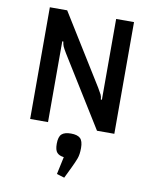

<svg xmlns="http://www.w3.org/2000/svg" viewBox="-97 -699 855 1058"><g transform="rotate(10 330.5 -169.5)"><path d="M95 0V-625H192L434 -235Q449 -210 454 -199.5Q459 -189 460 -173H466V-625H566V0H469L227 -390Q212 -415 207.5 -425.5Q203 -436 201 -452H195V0ZM336 286 293 273 314 175Q288 172 275.5 158Q263 144 263 109Q263 70 279 55Q295 40 331 40Q367 40 383 55Q399 70 399 109Q399 145 390.5 168Q382 191 367 222Z"/></g></svg>

Font: Changa
Style: Regular
Weight: 400
Designer: Eduardo Rodriguez Tunni
Foundry: Eduardo Rodriguez Tunni
Version: Version 3.003